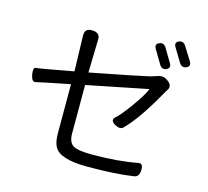

<svg xmlns="http://www.w3.org/2000/svg" viewBox="-119 -967 1239 1142"><g transform="rotate(15 500.0 -396.0)"><path d="M735 -784Q762 -796 779 -768L827 -687Q844 -659 817 -647Q790 -635 774 -663L725 -745Q709 -773 735 -784ZM845 -824Q872 -836 889 -808L939 -728Q956 -700 929 -688Q902 -676 885 -704L836 -785Q819 -813 845 -824ZM292 -111V-413Q130 -381 83 -370Q62 -366 54 -408Q47 -450 63 -452Q101 -456 292 -492L286 -713Q286 -755 328 -755Q380 -755 379 -713L374 -507Q673 -565 736 -580L783 -595Q814 -604 843 -581Q873 -558 856 -530L848 -518Q743 -328 661 -246Q643 -227 608 -247Q574 -268 596 -289Q626 -315 676 -384Q726 -454 744 -491Q752 -506 747 -505Q719 -500 374 -430V-132Q374 -79 402 -60Q431 -41 519 -41Q682 -41 798 -64Q830 -71 828 -28Q827 15 796 19Q683 36 513 36Q343 36 308 -28Q292 -58 292 -111Z"/></g></svg>

Font: Swei Gothic CJK TC Regular
Style: Regular
Weight: 400
Version: Version 2.129